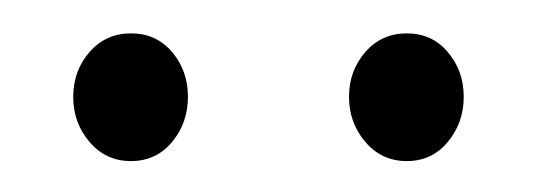

<svg xmlns="http://www.w3.org/2000/svg" viewBox="-20 -644 330 118"><path d="M60.5 -545Q45 -545 35 -556.8Q25 -568.5 25 -584.5Q25 -600.5 35 -612Q45 -623.5 60.5 -623.5Q76 -623.5 85.8 -612Q95.5 -600.5 95.5 -584.5Q95.5 -568.5 85.8 -556.8Q76 -545 60.5 -545ZM230 -545Q214.5 -545 204.5 -556.8Q194.5 -568.5 194.5 -584.5Q194.5 -600.5 204.5 -612Q214.5 -623.5 230 -623.5Q245.5 -623.5 255.2 -612Q265 -600.5 265 -584.5Q265 -568.5 255.2 -556.8Q245.5 -545 230 -545Z"/></svg>

Font: Fraunces 9pt SuperSoft Thin
Style: Regular
Weight: 100
Version: Version 1.000;[b76b70a41]